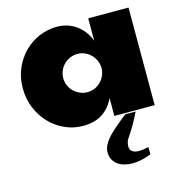

<svg xmlns="http://www.w3.org/2000/svg" viewBox="-111 -610 919 966"><g transform="rotate(-15 348.0 -126.5)"><path d="M512.2 202.6Q526.4 202.6 559.1 195.8L560.1 232.9Q508.3 254.4 463.4 254.4Q440.4 254.4 420.4 249Q400.4 243.7 385.7 232.9Q371.1 222.2 362.5 206.1Q354 189.9 354 168.5Q354 150.9 361.6 134.8Q369.1 118.7 380.9 104Q392.6 89.4 406.7 76.2Q420.9 63 434.1 51.8L461.9 28.3Q471.7 20 478.5 15.1Q485.4 10.3 488.8 6.3H543.5Q527.8 39.1 512.2 66.4Q496.6 93.8 481 116.2L471.2 131.3Q468.3 135.3 465.3 146Q462.4 156.7 462.4 166.5Q462.4 202.6 512.2 202.6ZM434.6 -92.8Q411.1 -43.9 371.1 -18.1Q331.1 7.8 270.5 7.8Q221.7 7.8 177.2 -12Q132.8 -31.7 99.1 -66.7Q65.4 -101.6 45.4 -149.4Q25.4 -197.3 25.4 -253.4Q25.4 -309.1 45.7 -356Q65.9 -402.8 99.9 -436.8Q133.8 -470.7 178 -489.5Q222.2 -508.3 270.5 -508.3Q295.4 -508.3 319.6 -501.7Q343.8 -495.1 365.5 -480.7Q387.2 -466.3 405 -444.3Q422.9 -422.4 434.6 -391.6V-508.3H644.5V0H434.6ZM434.6 -253.9Q433.6 -273.4 425.3 -291Q417 -308.6 403.6 -321.5Q390.1 -334.5 372.6 -342Q355 -349.6 335.9 -349.6Q314.5 -349.6 296.1 -341.6Q277.8 -333.5 264.4 -320.1Q251 -306.6 243.2 -288.6Q235.4 -270.5 235.4 -250Q235.4 -228.5 243.7 -210.2Q252 -191.9 265.9 -178.7Q279.8 -165.5 297.9 -158Q315.9 -150.4 335.9 -150.4Q356.4 -150.4 374 -158.2Q391.6 -166 404.8 -179.2Q418 -192.4 425.8 -209.7Q433.6 -227.1 434.6 -246.1Z"/></g></svg>

Font: Paytone One
Style: Regular
Weight: 400
Designer: vernon adams
Foundry: vernon adams
Version: 1.000